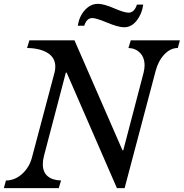

<svg xmlns="http://www.w3.org/2000/svg" viewBox="-29 -980 957 1000"><path d="M620 0H580L318 -602H314L200 -168Q194 -144 194 -125Q194 -84 219 -62.5Q244 -41 289 -40L277 0H-9L2 -40Q48 -40 85.5 -73.5Q123 -107 137 -158L255 -602Q259 -617 259 -633Q259 -679 219.5 -704Q180 -729 112 -730L124 -770H359L609 -197H613L719 -602Q724 -624 724 -639Q724 -681 700 -705Q676 -729 640 -730L652 -770H908L897 -730Q859 -730 827.5 -697Q796 -664 782 -612ZM376 -846Q384 -896 413.5 -928Q443 -960 481 -960Q512 -960 565 -937Q618 -914 640 -914Q671 -914 684 -956H717Q711 -909 683.5 -873.5Q656 -838 618 -838Q587 -838 529.5 -862Q472 -886 452 -886Q422 -886 410 -846Z"/></svg>

Font: Libre Baskerville
Style: Italic
Weight: 400
Italic angle: -15°
Designer: Pablo Impallari, Rodrigo Fuenzalida
Foundry: Pablo Impallari, Rodrigo Fuenzalida
Version: Version 1.051;Glyphs 3.2.3 (3260)